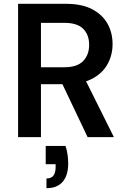

<svg xmlns="http://www.w3.org/2000/svg" viewBox="-20 -720 667 1008"><path d="M75 0V-700H326Q410 -700 464 -671.5Q518 -643 544.5 -595.5Q571 -548 571 -488Q571 -432 545 -384Q519 -336 464.5 -307Q410 -278 324 -278H195V0ZM440 0 293 -309H424L578 0ZM195 -367H319Q385 -367 416.5 -399.5Q448 -432 448 -485Q448 -537 417 -568.5Q386 -600 318 -600H195ZM224 268V217Q249 217 260.5 202Q272 187 272 157V142H220V46H324Q332 70 335 94Q338 118 338 138Q338 201 309 234.5Q280 268 224 268Z"/></svg>

Font: DM Sans 9pt SemiBold
Style: Regular
Weight: 600
Version: Version 4.004;gftools[0.9.30]